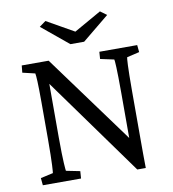

<svg xmlns="http://www.w3.org/2000/svg" viewBox="-97 -1000 982 1089"><g transform="rotate(-10 394.0 -455.0)"><path d="M591 -439V-179L217 -690H62L58 -649L130 -632C133 -617 136 -577 136 -463V-253C136 -107 131 -65 130 -58L58 -42L62 0H282L285 -42L205 -58C204 -65 198 -109 198 -253V-560L605 5H654C653 -51 653 -102 653 -147V-439C653 -581 657 -626 659 -632L731 -649L727 -690H509L506 -649L585 -632C587 -626 591 -581 591 -439ZM201 -888 355 -761H434L589 -888L552 -915L395 -826L238 -915Z"/></g></svg>

Font: TPK Tissa Web Quiz
Style: Regular
Weight: 400
Designer: Jacques Le Bailly, Suppakit Chalermlarp | Katatrad Co.,Ltd.
Foundry: Jacques Le Bailly, Cadson Demak Co.,Ltd.
Version: Version 5.000;Glyphs 3.1.2 (3151)